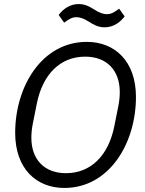

<svg xmlns="http://www.w3.org/2000/svg" viewBox="-20 -917 719 949"><path d="M497 -782C542 -782 575 -808 596 -836L569 -874C546 -857 530 -847 509 -847C492 -847 473 -852 444 -871C426 -882 403 -897 369 -897C324 -897 291 -871 270 -843L297 -805C320 -822 336 -832 357 -832C374 -832 393 -827 422 -808C440 -797 463 -782 497 -782ZM298 12C519 12 652 -207 652 -438C652 -614 548 -710 409 -710C188 -710 55 -491 55 -260C55 -84 159 12 298 12ZM306 -61C198 -61 135 -130 135 -236C135 -256 137 -280 142 -305L162 -405C191 -550 278 -637 401 -637C509 -637 572 -568 572 -462C572 -442 570 -418 565 -393L545 -293C516 -148 429 -61 306 -61Z"/></svg>

Font: LVC Sans
Style: Italic
Weight: 400
Italic angle: -11.31°
Designer: Mike Abbink, Paul van der Laan, Pieter van Rosmalen
Foundry: Bold Monday
Version: Version 3.0